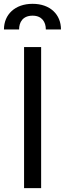

<svg xmlns="http://www.w3.org/2000/svg" viewBox="-36 -970 334 990"><path d="M176.1 -727.3H88.1V0H176.1ZM-15.6 -818.2H62.5C62.5 -855.1 81 -889.2 132.1 -889.2C180.4 -889.2 200.3 -856.5 200.3 -818.2H278.4C278.4 -894.9 223 -950.3 132.1 -950.3C41.2 -950.3 -15.6 -894.9 -15.6 -818.2Z"/></svg>

Font: Magic Ui Pro
Style: Regular
Weight: 400
Designer: Stefan Endress, Andreas Faust
Version: Version 1.000;FEAKit 1.0